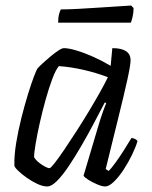

<svg xmlns="http://www.w3.org/2000/svg" viewBox="-20 -674 549 694"><path d="M151 0Q135 0 115.5 -9Q96 -18 77.5 -31Q59 -44 46 -56.5Q33 -69 32 -75Q31 -112 38.5 -157.5Q46 -203 57.5 -248.5Q69 -294 81 -333Q93 -372 102.5 -397Q112 -422 116 -427Q121 -433 134 -445Q147 -457 162 -469.5Q177 -482 190.5 -491Q204 -500 211 -500Q228 -500 256.5 -491.5Q285 -483 317.5 -468.5Q350 -454 380 -436L386 -500Q452 -500 452 -456Q452 -439 440 -384.5Q428 -330 407.5 -247.5Q387 -165 362 -63L373 -56Q382 -65 397 -85.5Q412 -106 427.5 -130.5Q443 -155 455 -175Q462 -175 468.5 -171.5Q475 -168 477 -164Q471 -143 457.5 -115Q444 -87 427 -61Q410 -35 392 -17.5Q374 0 360 0Q349 0 331.5 -7.5Q314 -15 299.5 -24Q285 -33 282 -39L334 -214Q343 -245 352 -270Q361 -295 364 -301L359 -304Q341 -270 319.5 -229Q298 -188 274.5 -147.5Q251 -107 228.5 -73.5Q206 -40 186 -20Q166 0 151 0ZM159 -66Q163 -66 177.5 -84.5Q192 -103 213 -134Q234 -165 257.5 -201.5Q281 -238 303.5 -275.5Q326 -313 343.5 -344.5Q361 -376 370 -395Q328 -411 282 -421.5Q236 -432 193 -435Q182 -423 169.5 -390Q157 -357 145 -314Q133 -271 123.5 -228.5Q114 -186 108.5 -152.5Q103 -119 103 -106Q112 -91 131.5 -78.5Q151 -66 159 -66ZM190.1 -592Q190.1 -611 193.7 -623.5Q197.3 -636 200 -640Q227 -640 263.5 -642Q299.9 -644 337.7 -646.5Q375.5 -649 407 -651Q438.5 -653 453.8 -654L462.8 -645Q462.8 -628 459.2 -613Q455.6 -598 452.9 -592Z"/></svg>

Font: Texturina Extralight
Style: Italic
Weight: 200
Italic angle: -11°
Designer: Guillermo Torres Carreño
Foundry: Omnibus-Type
Version: Version 1.002; ttfautohint (v1.8.3)